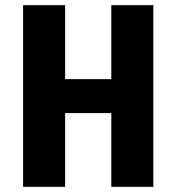

<svg xmlns="http://www.w3.org/2000/svg" viewBox="-20 -720 680 740"><path d="M69 0H231V-284H409V0H571V-700H409V-415H231V-700H69Z"/></svg>

Font: Finlandica
Style: Bold
Weight: 700
Designer: Niklas Ekholm, Juho Hiilivirta, Jaakko Suomalainen
Foundry: Helsinki Type Studio
Version: Version 2.000;Glyphs 3.2 (3202)